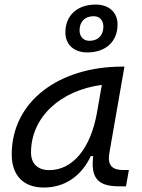

<svg xmlns="http://www.w3.org/2000/svg" viewBox="-20 -816 626 846"><path d="M173.3 10.3C265.1 10.3 338.4 -39.6 379.9 -127.9H390.6C379.4 -32.2 410.2 4.9 504.4 4.9H535.2L547.9 -66.9H522.9C469.2 -66.9 452.6 -92.3 462.4 -145L528.3 -522.5H519C240.7 -522.5 31.7 -370.1 31.7 -135.3C31.7 -43 83 10.3 173.3 10.3ZM197.3 -66.4C146.5 -66.4 116.7 -94.7 116.7 -144C116.7 -299.8 246.1 -418 428.7 -441.9L407.2 -319.3C378.4 -157.7 297.9 -66.4 197.3 -66.4ZM364.7 -585C445.8 -585 498 -632.8 498 -708C498 -761.7 460 -795.9 401.9 -795.9C320.3 -795.9 268.1 -748 268.1 -672.9C268.1 -619.1 306.2 -585 364.7 -585ZM374 -636.2C347.7 -636.2 330.6 -654.3 330.6 -682.6C330.6 -720.7 354.5 -744.6 392.6 -744.6C418.9 -744.6 435.5 -726.6 435.5 -698.2C435.5 -660.2 411.6 -636.2 374 -636.2Z"/></svg>

Font: Cascadia Mono NF SemiLight
Style: Italic
Weight: 350
Italic angle: -10°
Monospace: yes
Designer: Aaron Bell
Foundry: Saja Typeworks
Version: Version 2404.023